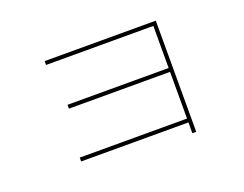

<svg xmlns="http://www.w3.org/2000/svg" viewBox="-94 -731 1188 935"><g transform="rotate(-20 500.0 -264.0)"><path d="M760 24V-32H204V-52H760V-294H236V-314H760V-532H204V-552H780V24Z"/></g></svg>

Font: M PLUS 2 Thin Thin
Style: Regular
Weight: 250
Version: Version 1.001